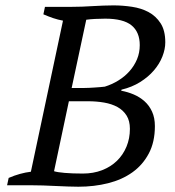

<svg xmlns="http://www.w3.org/2000/svg" viewBox="-20 -688 651 713"><path d="M6.3 0 12.2 -27.3Q33.7 -36.6 54.2 -42.2Q74.7 -47.9 94.7 -50.3L213.9 -611.3Q195.3 -614.7 177.2 -620.8Q159.2 -627 141.1 -634.8L147 -662.6H247.1Q265.1 -662.6 284.7 -663.3Q304.2 -664.1 324 -665.3Q343.8 -666.5 363.3 -667.2Q382.8 -668 401.4 -668Q435.5 -668 470 -662.8Q504.4 -657.7 531.7 -643.1Q559.1 -628.4 576.4 -601.6Q593.8 -574.7 593.8 -530.8Q593.8 -505.4 583 -478Q572.3 -450.7 551.5 -426.5Q530.8 -402.3 500.5 -383.3Q470.2 -364.3 431.2 -355L430.2 -351.1Q454.1 -346.7 476.6 -337.2Q499 -327.6 516.6 -312Q534.2 -296.4 544.7 -273.4Q555.2 -250.5 555.2 -219.7Q555.2 -160.6 532.7 -118.2Q510.3 -75.7 471.7 -48.1Q433.1 -20.5 381.3 -7.6Q329.6 5.4 271 5.4Q254.9 5.4 232.9 4.6Q210.9 3.9 187 2.7Q163.1 1.5 139.6 0.7Q116.2 0 97.2 0ZM287.6 -43.5Q326.7 -43.5 358.9 -55.9Q391.1 -68.4 414.1 -90.6Q437 -112.8 449.7 -143.3Q462.4 -173.8 462.4 -209.5Q462.4 -239.3 450 -259Q437.5 -278.8 416.3 -290.5Q395 -302.2 366.7 -307.1Q338.4 -312 306.6 -312H235.8L180.7 -52.2Q192.4 -48.3 220.5 -45.9Q248.5 -43.5 287.6 -43.5ZM293 -361.3Q301.3 -361.3 311.3 -361.8Q321.3 -362.3 331.8 -363Q342.3 -363.8 352.1 -364.5Q361.8 -365.2 369.1 -366.2Q396 -374.5 419.7 -389.2Q443.4 -403.8 460.9 -423.6Q478.5 -443.4 488.8 -467.8Q499 -492.2 499 -520.5Q499 -568.8 468.5 -593.8Q438 -618.7 370.6 -618.7Q351.6 -618.7 333 -617.7Q314.5 -616.7 300.3 -614.7L246.1 -361.3Z"/></svg>

Font: PT Astra Serif
Style: Italic
Weight: 400
Italic angle: -16°
Designer: A.Korolkova, I. Chaeva
Foundry: ParaType Ltd
Version: Version 1.001